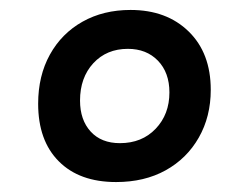

<svg xmlns="http://www.w3.org/2000/svg" viewBox="-20 -757 501 386"><path d="M213.4 -391Q139.6 -391 98.2 -432.7Q56.7 -474.3 56.7 -548.5Q56.7 -604.5 80.3 -647.2Q103.9 -689.8 145.9 -713.4Q187.9 -737 242.4 -737Q315.1 -737 359.4 -693.6Q403.7 -650.3 403.7 -576.5Q403.7 -522.5 379.6 -480.3Q355.6 -438.2 313 -414.6Q270.4 -391 213.4 -391ZM221.1 -469.2Q265.3 -469.2 292.9 -498.1Q320.6 -527.1 320.6 -571.2Q320.6 -611.1 297.5 -635Q274.5 -658.8 237 -658.8Q194.4 -658.8 167.6 -629.9Q140.9 -600.9 140.9 -554.8Q140.9 -515.9 162.3 -492.5Q183.6 -469.2 221.1 -469.2Z"/></svg>

Font: Pitagon Serif
Style: Regular
Weight: 400
Designer: Travis Tran
Foundry: Pitagon
Version: Version 1.000;gftools[0.9.26]